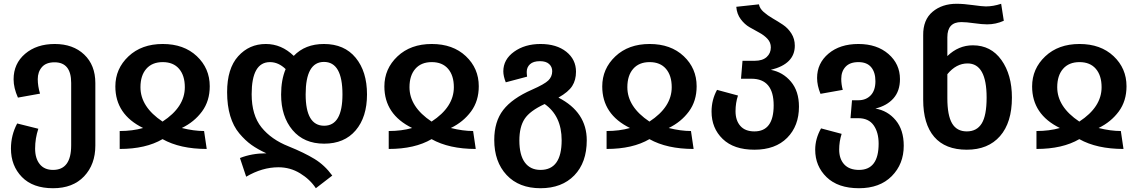

<svg xmlns="http://www.w3.org/2000/svg" viewBox="-20 -777 6031 1017"><path d="M270 -544Q367 -544 426 -488Q485 -432 485 -337V-6Q485 94 425.5 157Q366 220 261 220Q154 220 96 160.5Q38 101 38 10Q38 -61 71 -123L183 -95Q166 -44 166 10Q166 62 190.5 92.5Q215 123 261 123Q357 123 357 -7V-338Q357 -447 269 -447Q224 -447 202 -421.5Q180 -396 180 -358Q180 -321 192 -281L75 -260Q52 -311 52 -357Q52 -440 113 -492Q174 -544 270 -544Z M591 -319Q591 -413 660.5 -478.5Q730 -544 842 -544Q954 -544 1022.5 -479.5Q1091 -415 1091 -320Q1091 -242 1050 -186.5Q1009 -131 943 -99Q1007 -83 1061 -83L1075 12Q934 12 841 -40Q752 12 614 12V-83Q682 -83 738 -99Q591 -171 591 -319ZM724 -315Q724 -211 841 -133Q959 -210 959 -315Q959 -377 928.5 -412.5Q898 -448 842 -448Q786 -448 755 -412.5Q724 -377 724 -315Z M1469 -276Q1469 -354 1493 -411Q1455 -448 1410 -448Q1313 -448 1313 -278Q1313 -167 1365 -102.5Q1417 -38 1508 -2Q1592 32 1646 65Q1700 98 1740 153L1653 220Q1622 173 1569.5 141Q1517 109 1455 109Q1369 109 1284 159L1251 60Q1314 35 1391 35Q1345 14 1312 -9.5Q1279 -33 1247.5 -70.5Q1216 -108 1199.5 -163Q1183 -218 1183 -289Q1183 -414 1241.5 -479Q1300 -544 1388 -544Q1471 -544 1536 -481Q1596 -544 1696 -544Q1804 -544 1864 -471Q1924 -398 1924 -277Q1924 -157 1864 -86.5Q1804 -16 1697 -16Q1590 -16 1529.5 -88Q1469 -160 1469 -276ZM1696 -449Q1599 -449 1599 -277Q1599 -111 1697 -111Q1794 -111 1794 -277Q1794 -449 1696 -449Z M2016 -319Q2016 -413 2085.5 -478.5Q2155 -544 2267 -544Q2379 -544 2447.5 -479.5Q2516 -415 2516 -320Q2516 -242 2475 -186.5Q2434 -131 2368 -99Q2432 -83 2486 -83L2500 12Q2359 12 2266 -40Q2177 12 2039 12V-83Q2107 -83 2163 -99Q2016 -171 2016 -319ZM2149 -315Q2149 -211 2266 -133Q2384 -210 2384 -315Q2384 -377 2353.5 -412.5Q2323 -448 2267 -448Q2211 -448 2180 -412.5Q2149 -377 2149 -315Z M2938 -260Q3088 -183 3088 -34Q3088 84 3022 152Q2956 220 2843 220Q2729 220 2663.5 150Q2598 80 2598 -36Q2598 -133 2645.5 -194.5Q2693 -256 2798 -302Q2864 -331 2884.5 -351Q2905 -371 2905 -400Q2905 -423 2888.5 -438Q2872 -453 2840 -453Q2805 -453 2787.5 -437Q2770 -421 2770 -396Q2770 -385 2772 -371L2659 -341Q2646 -374 2646 -399Q2646 -462 2703 -503Q2760 -544 2843 -544Q2928 -544 2979.5 -503Q3031 -462 3031 -397Q3031 -353 3011 -321.5Q2991 -290 2938 -260ZM2843 123Q2955 123 2955 -34Q2955 -163 2865 -226Q2787 -190 2759 -147.5Q2731 -105 2731 -33Q2731 44 2760 83.5Q2789 123 2843 123Z M3170 -319Q3170 -413 3239.5 -478.5Q3309 -544 3421 -544Q3533 -544 3601.5 -479.5Q3670 -415 3670 -320Q3670 -242 3629 -186.5Q3588 -131 3522 -99Q3586 -83 3640 -83L3654 12Q3513 12 3420 -40Q3331 12 3193 12V-83Q3261 -83 3317 -99Q3170 -171 3170 -319ZM3303 -315Q3303 -211 3420 -133Q3538 -210 3538 -315Q3538 -377 3507.5 -412.5Q3477 -448 3421 -448Q3365 -448 3334 -412.5Q3303 -377 3303 -315Z M4063 -407Q4127 -395 4169.5 -344.5Q4212 -294 4212 -212Q4212 -110 4149.5 -47Q4087 16 3976 16Q3867 16 3808 -41Q3749 -98 3749 -186Q3749 -248 3778 -301L3889 -271Q3876 -232 3876 -188Q3876 -139 3901.5 -110Q3927 -81 3976 -81Q4078 -81 4078 -219Q4078 -360 3960 -360H3905L3913 -455H3978Q4019 -455 4041 -475Q4063 -495 4063 -526Q4063 -552 4045.5 -571Q4028 -590 4002 -604Q3976 -618 3950 -633Q3924 -648 3903.5 -675.5Q3883 -703 3880 -741L4000 -754Q4004 -732 4025 -713.5Q4046 -695 4073 -679.5Q4100 -664 4127 -646Q4154 -628 4172 -599.5Q4190 -571 4190 -535Q4190 -438 4063 -407Z M4617 -202Q4682 -191 4724.5 -140Q4767 -89 4767 -5Q4767 92 4703.5 156Q4640 220 4530 220Q4419 220 4358.5 161.5Q4298 103 4298 16Q4298 -42 4329 -97L4438 -68Q4425 -27 4425 15Q4425 65 4452 94Q4479 123 4530 123Q4634 123 4634 -16Q4634 -76 4607.5 -113.5Q4581 -151 4526 -151H4485L4493 -246H4527Q4567 -246 4592 -272Q4617 -298 4617 -347Q4617 -394 4594.5 -421Q4572 -448 4527 -448Q4482 -448 4459 -423.5Q4436 -399 4436 -359Q4436 -330 4444 -301L4326 -280Q4308 -324 4308 -364Q4308 -442 4368.5 -493Q4429 -544 4527 -544Q4625 -544 4686 -491Q4747 -438 4747 -358Q4747 -295 4712.5 -256Q4678 -217 4617 -202Z M5133 -537Q5229 -537 5284.5 -459Q5340 -381 5340 -260Q5340 -128 5277 -56Q5214 16 5101 16Q4987 16 4928.5 -52Q4870 -120 4870 -249V-590Q4869 -672 4919.5 -714.5Q4970 -757 5047 -757Q5084 -757 5133.5 -750Q5183 -743 5202 -743Q5241 -743 5283 -757L5297 -667Q5255 -648 5209 -648Q5182 -648 5140 -654Q5098 -660 5072 -660Q4998 -660 4998 -580V-480Q5057 -537 5133 -537ZM5206 -260Q5206 -441 5105 -441Q5045 -441 4998 -384V-257Q4998 -166 5023 -123.5Q5048 -81 5101 -81Q5154 -81 5180 -123Q5206 -165 5206 -260Z M5447 -319Q5447 -413 5516.5 -478.5Q5586 -544 5698 -544Q5810 -544 5878.5 -479.5Q5947 -415 5947 -320Q5947 -242 5906 -186.5Q5865 -131 5799 -99Q5863 -83 5917 -83L5931 12Q5790 12 5697 -40Q5608 12 5470 12V-83Q5538 -83 5594 -99Q5447 -171 5447 -319ZM5580 -315Q5580 -211 5697 -133Q5815 -210 5815 -315Q5815 -377 5784.5 -412.5Q5754 -448 5698 -448Q5642 -448 5611 -412.5Q5580 -377 5580 -315Z"/></svg>

Font: FiraGO Medium
Style: Regular
Weight: 500
Designer: bBox Type
Foundry: bBox Type GmbH
Version: Version 1.001;PS 001.001;hotconv 1.0.88;makeotf.lib2.5.64775